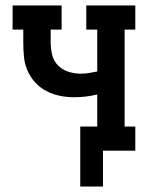

<svg xmlns="http://www.w3.org/2000/svg" viewBox="-20 -550 540 701"><path d="M273 131V-88H335V-205Q314 -200 293 -197.5Q272 -195 251 -195Q225 -195 199.5 -200Q174 -205 150.5 -217Q127 -229 109 -248.5Q91 -268 80.5 -292Q70 -316 67.5 -342.5Q65 -369 65 -395V-442H26V-530H205V-442H165V-395Q165 -372 170.5 -349.5Q176 -327 192 -311Q208 -295 230 -288Q252 -281 275 -281Q290 -281 305 -283.5Q320 -286 335 -289V-442H295V-530H474V-442H435V-88H474V0H356V131Z"/></svg>

Font: Iosevka Slab Semibold
Style: Regular
Weight: 600
Monospace: yes
Designer: Belleve Invis
Foundry: Belleve Invis
Version: Version 11.1.1; ttfautohint (v1.8.3)